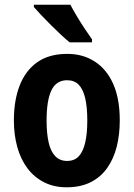

<svg xmlns="http://www.w3.org/2000/svg" viewBox="-20 -786 569 816"><path d="M489 -274Q489 -214 476 -162.5Q463 -111 435.5 -72Q408 -33 365 -11.5Q322 10 263 10Q209 10 167 -11.5Q125 -33 96.5 -71Q68 -109 53.5 -161Q39 -213 39 -274Q39 -360 64 -423.5Q89 -487 139 -522Q189 -557 266 -557Q333 -557 383.5 -524Q434 -491 461.5 -428.5Q489 -366 489 -274ZM178 -274Q178 -218 187 -179.5Q196 -141 215.5 -121.5Q235 -102 265 -102Q296 -102 314.5 -121.5Q333 -141 342 -179.5Q351 -218 351 -274Q351 -331 342 -369Q333 -407 314.5 -426Q296 -445 265 -445Q219 -445 198.5 -402Q178 -359 178 -274ZM279 -766Q290 -745 307 -716.5Q324 -688 341.5 -662Q359 -636 371 -619V-606H276Q261 -618 240 -637.5Q219 -657 196.5 -679.5Q174 -702 154.5 -722.5Q135 -743 124 -756V-766Z"/></svg>

Font: Noto Sans Khmer Condensed
Style: Bold
Weight: 700
Width: 3
Designer: Danh Hong and the Monotype Design Team
Foundry: Monotype Imaging Inc.
Version: Version 2.004